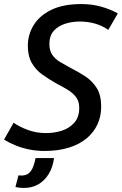

<svg xmlns="http://www.w3.org/2000/svg" viewBox="-32 -728 600 945"><path d="M187 15Q146 15 108.5 7Q71 -1 40.5 -14Q10 -27 -12 -41L35 -124Q63 -104 105 -88.5Q147 -73 194 -73Q236 -73 273 -85Q310 -97 334 -124.5Q358 -152 358 -197Q358 -230 341.5 -251Q325 -272 299 -287.5Q273 -303 244 -318Q209 -338 176.5 -361Q144 -384 124.5 -418Q105 -452 105 -503Q105 -557 133.5 -604Q162 -651 220.5 -679.5Q279 -708 368 -708Q420 -708 465 -695.5Q510 -683 548 -662L501 -581Q471 -602 435.5 -612Q400 -622 360 -622Q322 -622 288 -611Q254 -600 232.5 -576Q211 -552 211 -511Q211 -479 225.5 -458Q240 -437 263.5 -423Q287 -409 313 -395Q351 -376 386.5 -353Q422 -330 444 -295Q466 -260 466 -203Q466 -156 448 -116.5Q430 -77 395 -47.5Q360 -18 307.5 -1.5Q255 15 187 15ZM86 197Q76 197 65 196Q54 195 44 192L59 135Q63 135 66 135.5Q69 136 72 136Q97 136 110.5 124Q124 112 131.5 92Q139 72 143 50H234Q228 95 208 128Q188 161 157 179Q126 197 86 197Z"/></svg>

Font: Ubuntu Sans Medium
Style: Italic
Weight: 500
Italic angle: -13.5°
Designer: Dalton Maag Ltd
Foundry: Dalton Maag Ltd
Version: Version 1.006